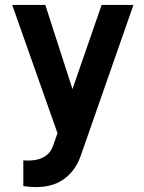

<svg xmlns="http://www.w3.org/2000/svg" viewBox="-20 -545 589 784"><path d="M75.2 109.9Q173.8 117.2 196.8 49.8L214.8 -1L29.8 -524.9H165L275.9 -181.2L395 -524.9H524.9L310.1 89.8Q285.6 161.1 227.3 195.1Q168.9 229 75.2 214.8Z"/></svg>

Font: Miedinger*
Style: Bold
Weight: 700
Version: Version 001.000